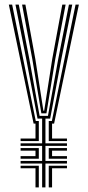

<svg xmlns="http://www.w3.org/2000/svg" viewBox="-20 -820 384 840"><path d="M164.3 0V-104.6H70.1V-115.9H164.3V-181.7H70.1V-193H164.3V-301H144.2L94.7 -561.6L47.6 -800H62.1L108.4 -561.6L153.3 -313.1H189.8L234.7 -561.6L281.6 -800H296.1L248.4 -561.6L199.5 -301H178.8V-193H273V-181.7H178.8V-115.9H273V-104.6H178.8V0ZM135.3 0V-83.7H70.1V-95H149.8V0ZM193.3 0V-95H273V-83.7H207.8V0ZM70.1 -125.5V-136.8H135.3V-160.8H70.1V-172.1H149.8V-125.5ZM193.3 -125.5V-172.1H273V-160.8H207.8V-136.8H273V-125.5ZM70.1 -202.7V-213.9H135.3V-279.3H127L18.6 -800H33.1L136.5 -290.5H149.8V-202.7ZM160.9 -324.3 121.3 -561.6 76.6 -800H91.1L134.6 -561.6L169.9 -335.6H173.3L208.5 -561.6L252.6 -800H267.1L221.8 -561.6L183.2 -324.3ZM193.3 -202.7V-290.5H206.9L310.6 -800H325.1L216.7 -279.3H207.8V-213.9H273V-202.7Z"/></svg>

Font: Big Shoulders Inline Display SC Thin
Style: Regular
Weight: 100
Designer: Patric King
Foundry: XO Type Co
Version: Version 2.002